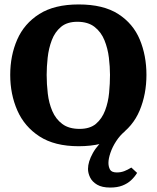

<svg xmlns="http://www.w3.org/2000/svg" viewBox="-20 -649 705 864"><path d="M476 195Q439 195 417 182Q395 169 385.5 149.5Q376 130 376 111Q376 79 398 39.5Q420 0 466 -37L542 -58Q520 -40 503 -14Q486 12 477 38.5Q468 65 468 84Q468 101 475 114Q482 127 506 127Q524 127 539.5 121Q555 115 571 105L597 129Q586 147 570 162Q554 177 531 186Q508 195 476 195ZM334 9Q226 9 158 -35Q90 -79 58 -152Q26 -225 26 -312Q26 -399 57.5 -471Q89 -543 157 -586Q225 -629 334 -629Q445 -629 512 -586Q579 -543 609 -471Q639 -399 639 -312Q639 -225 608.5 -152Q578 -79 511 -35Q444 9 334 9ZM338 -69Q385 -69 412 -92Q439 -115 453 -152Q467 -189 471 -231.5Q475 -274 475 -312Q475 -348 470 -389.5Q465 -431 450 -468Q435 -505 405.5 -528Q376 -551 328 -551Q282 -551 254.5 -528Q227 -505 213 -468Q199 -431 194.5 -389.5Q190 -348 190 -312Q190 -271 195 -228Q200 -185 215.5 -149Q231 -113 260.5 -91Q290 -69 338 -69Z"/></svg>

Font: Manuale ExtraBold
Style: Regular
Weight: 800
Version: Version 1.002